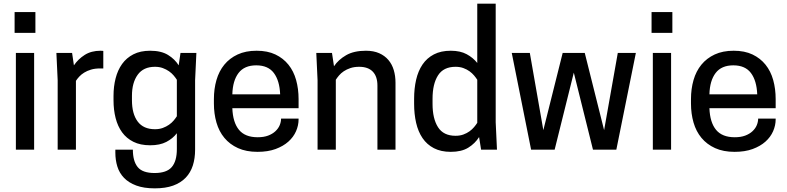

<svg xmlns="http://www.w3.org/2000/svg" viewBox="-20 -820 4312 1052"><path d="M67 -530H167V0H67ZM174 -640H60V-754H174Z M531 -542Q536 -542 540 -541.5Q544 -541 546 -541V-445H528Q500 -445 478.5 -438.5Q457 -432 441 -422Q425 -412 414 -400Q403 -388 396 -377V0H296V-380L289 -530H375L385 -462Q408 -496 444 -519Q480 -542 531 -542Z M949 -90Q927 -61 891.5 -42.5Q856 -24 803 -24Q749 -24 711 -43Q673 -62 649 -95Q625 -128 613.5 -173Q602 -218 602 -271V-295Q602 -346 613.5 -391Q625 -436 649 -469.5Q673 -503 711 -522.5Q749 -542 803 -542Q863 -542 900.5 -519Q938 -496 959 -462L969 -530H1056L1049 -380V0Q1049 48 1036.5 87Q1024 126 997 154Q970 182 928.5 197Q887 212 828 212Q768 212 726.5 196.5Q685 181 659.5 154.5Q634 128 623 92.5Q612 57 612 16V0H708Q708 63 734.5 95.5Q761 128 827 128Q893 128 921 95.5Q949 63 949 -3ZM949 -383Q942 -394 931.5 -406.5Q921 -419 906 -429.5Q891 -440 872 -447Q853 -454 829 -454Q766 -454 734.5 -410.5Q703 -367 703 -295V-271Q703 -196 734.5 -154Q766 -112 829 -112Q853 -112 872 -119Q891 -126 906 -136.5Q921 -147 931.5 -159.5Q942 -172 949 -183Z M1253 -227Q1256 -149 1289.5 -108.5Q1323 -68 1392 -68Q1425 -68 1449 -77Q1473 -86 1489 -101Q1505 -116 1512.5 -134Q1520 -152 1520 -170H1616V-166Q1616 -133 1602 -101Q1588 -69 1560 -44Q1532 -19 1490 -3.5Q1448 12 1391 12Q1329 12 1284 -8.5Q1239 -29 1209.5 -64.5Q1180 -100 1166 -148.5Q1152 -197 1152 -253V-277Q1152 -333 1166 -381.5Q1180 -430 1209 -465.5Q1238 -501 1282 -521.5Q1326 -542 1386 -542Q1446 -542 1489 -521.5Q1532 -501 1560.5 -465.5Q1589 -430 1602.5 -381.5Q1616 -333 1616 -277V-227ZM1384 -462Q1319 -462 1287 -420Q1255 -378 1253 -303H1515Q1512 -378 1480.5 -420Q1449 -462 1384 -462Z M2048 0V-351Q2048 -401 2022.5 -427.5Q1997 -454 1948 -454Q1921 -454 1900 -447Q1879 -440 1863.5 -429.5Q1848 -419 1837.5 -406.5Q1827 -394 1820 -383V0H1720V-380L1713 -530H1799L1810 -457Q1834 -493 1876.5 -517.5Q1919 -542 1985 -542Q2027 -542 2057.5 -528.5Q2088 -515 2108 -491.5Q2128 -468 2137.5 -436Q2147 -404 2147 -367V0Z M2450 -542Q2502 -542 2537 -523Q2572 -504 2595 -475V-800H2696V-150L2703 0H2616L2605 -69Q2583 -34 2546 -11Q2509 12 2450 12Q2396 12 2357.5 -8Q2319 -28 2295 -63.5Q2271 -99 2260 -147Q2249 -195 2249 -251V-279Q2249 -335 2260 -383Q2271 -431 2295 -466.5Q2319 -502 2357.5 -522Q2396 -542 2450 -542ZM2595 -383Q2588 -394 2577.5 -406.5Q2567 -419 2552.5 -429.5Q2538 -440 2519 -447Q2500 -454 2476 -454Q2410 -454 2380 -407Q2350 -360 2350 -279V-251Q2350 -170 2380 -123Q2410 -76 2476 -76Q2500 -76 2519 -83Q2538 -90 2552.5 -100.5Q2567 -111 2577.5 -123.5Q2588 -136 2595 -147Z M3019 0H2890L2784 -530H2883L2957 -107L3063 -530H3184L3290 -107L3365 -530H3464L3357 0H3229L3124 -422Z M3557 -530H3657V0H3557ZM3664 -640H3550V-754H3664Z M3867 -227Q3870 -149 3903.5 -108.5Q3937 -68 4006 -68Q4039 -68 4063 -77Q4087 -86 4103 -101Q4119 -116 4126.5 -134Q4134 -152 4134 -170H4230V-166Q4230 -133 4216 -101Q4202 -69 4174 -44Q4146 -19 4104 -3.5Q4062 12 4005 12Q3943 12 3898 -8.5Q3853 -29 3823.5 -64.5Q3794 -100 3780 -148.5Q3766 -197 3766 -253V-277Q3766 -333 3780 -381.5Q3794 -430 3823 -465.5Q3852 -501 3896 -521.5Q3940 -542 4000 -542Q4060 -542 4103 -521.5Q4146 -501 4174.5 -465.5Q4203 -430 4216.5 -381.5Q4230 -333 4230 -277V-227ZM3998 -462Q3933 -462 3901 -420Q3869 -378 3867 -303H4129Q4126 -378 4094.5 -420Q4063 -462 3998 -462Z"/></svg>

Font: Cooper Hewitt
Style: Regular
Weight: 707
Designer: Village Type and Design LLC
Foundry: Cooper Hewitt Smithsonian Design Museum
Version: 1.000